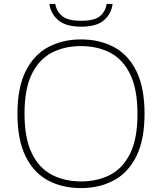

<svg xmlns="http://www.w3.org/2000/svg" viewBox="-20 -950 826 979"><path d="M393 9Q297.5 9 224.5 -30.2Q151.5 -69.5 110.2 -153.2Q69 -237 69 -370Q69 -503 110.8 -586.8Q152.5 -670.5 225.8 -709.8Q299 -749 393 -749Q488.5 -749 561.5 -709.8Q634.5 -670.5 675.8 -586.8Q717 -503 717 -370Q717 -237 675.2 -153.2Q633.5 -69.5 560.2 -30.2Q487 9 393 9ZM393 -25Q478 -25 543 -59.2Q608 -93.5 644.5 -169Q681 -244.5 681 -368Q681 -493.5 644.5 -569.8Q608 -646 543 -680.5Q478 -715 393 -715Q308 -715 243 -680.8Q178 -646.5 141.5 -571Q105 -495.5 105 -372Q105 -246.5 141.5 -170.2Q178 -94 243 -59.5Q308 -25 393 -25ZM394 -814Q314.5 -814 276 -848Q237.5 -882 232 -930H262Q268 -892 297 -868Q326 -844 394 -844Q462.5 -844 490.2 -868Q518 -892 524 -930H554Q549 -881.5 511.2 -847.8Q473.5 -814 394 -814Z"/></svg>

Font: Encode Sans Expanded Expanded Thin
Style: Regular
Weight: 100
Width: 7
Designer: Multiple Designers
Foundry: Impallari Type
Version: Version 3.000; ttfautohint (v1.8.3) -l 8 -r 50 -G 200 -x 14 